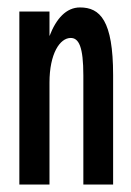

<svg xmlns="http://www.w3.org/2000/svg" viewBox="-20 -496 353 516"><path d="M32 0H113V-274C113 -352 141 -394 170 -394C192 -394 204 -370 204 -293V0H284V-294C284 -441 249 -476 195 -476C158 -476 131 -446 113 -399V-465H32Z"/></svg>

Font: Inconsolata ExtraCondensed
Style: Bold
Weight: 700
Width: 2
Monospace: yes
Designer: Raph Levien, Cyreal, Brenton Simpson
Foundry: Raph Levien, Cyreal, Google
Version: Version 3.100